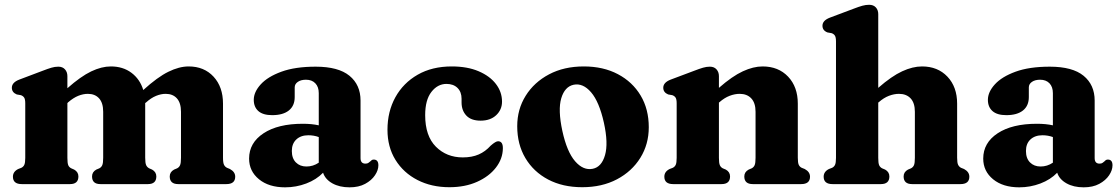

<svg xmlns="http://www.w3.org/2000/svg" viewBox="-20 -769 4674 802"><path d="M261.5 -451V-400.5Q317.5 -450 361 -470.8Q404.5 -491.5 443 -491.5Q493.5 -491.5 529 -465Q564.5 -438.5 578.5 -393Q638 -447 683.2 -469.2Q728.5 -491.5 768 -491.5Q832.5 -491.5 872 -448.8Q911.5 -406 911.5 -336V-110Q911.5 -89 915.8 -80.5Q920 -72 928.5 -68L940.5 -63Q962.5 -51 962.5 -31Q962.5 0 925.5 0H724.5Q689 0 689 -32Q689 -50.5 707 -60.5L720 -66Q728.5 -70.5 732.2 -79.2Q736 -88 736 -110V-302Q736 -339 719 -358Q702 -377 672 -377Q652.5 -377 631.8 -368.5Q611 -360 590 -341L586.5 -338.5V-336V-110Q586.5 -88 590.5 -79.2Q594.5 -70.5 603 -66L615.5 -60.5Q633 -50.5 633 -32Q633 0 598 0H399.5Q364.5 0 364.5 -32Q364.5 -50.5 382 -60.5L395 -66Q403.5 -70.5 407.2 -79.2Q411 -88 411 -110V-302Q411 -339 394 -358Q377 -377 347 -377Q327.5 -377 307 -368.8Q286.5 -360.5 265 -342L261.5 -338.5V-109.5Q261.5 -88 265 -79.2Q268.5 -70.5 277.5 -66L290 -60.5Q307.5 -50.5 307.5 -32Q307.5 0 272.5 0H71Q34 0 34 -31Q34 -52 56 -63L69 -68Q77.5 -72 81.5 -80.5Q85.5 -89 85.5 -109.5V-337Q85.5 -354.5 80.8 -361.5Q76 -368.5 67 -371.5L50 -374.5Q29.5 -383 29.5 -402.5Q29.5 -424.5 60.5 -436.5L158.5 -473.5Q180.5 -482 194.8 -486.2Q209 -490.5 223.5 -490.5Q241.5 -490.5 251.5 -479.2Q261.5 -468 261.5 -451Z M1020.5 -106.5Q1020.5 -172.5 1080.8 -212.2Q1141 -252 1245 -252Q1282.5 -252 1311.5 -245.5V-380Q1311.5 -406 1297.2 -421Q1283 -436 1258 -436Q1237 -436 1224 -427Q1211 -418 1211 -404V-363.5Q1211 -327 1186.5 -307.5Q1162 -288 1117 -288Q1078.5 -288 1059.2 -305Q1040 -322 1040 -352Q1040 -384.5 1069 -416.5Q1098 -448.5 1155.5 -469.5Q1213 -490.5 1298.5 -490.5Q1393.5 -490.5 1439.8 -452.5Q1486 -414.5 1486 -349V-108.5Q1486 -85.5 1506.5 -85.5Q1514.5 -85.5 1519 -88.8Q1523.5 -92 1527.5 -95.5Q1530 -98.5 1533.2 -100.5Q1536.5 -102.5 1541 -102.5Q1560.5 -102.5 1560.5 -78.5Q1560.5 -58 1546.2 -36.8Q1532 -15.5 1505.2 -1Q1478.5 13.5 1440 13.5Q1398 13.5 1368.2 -3.2Q1338.5 -20 1329.5 -47.5Q1301.5 -18.5 1259.2 -2.5Q1217 13.5 1171 13.5Q1103 13.5 1061.8 -20.2Q1020.5 -54 1020.5 -106.5ZM1199 -138.5Q1199 -107.5 1216 -90.5Q1233 -73.5 1260 -73.5Q1288 -73.5 1311.5 -89.5V-196.5Q1291 -204 1268 -204Q1236.5 -204 1217.8 -186.5Q1199 -169 1199 -138.5Z M2077 -344.5Q2077 -311 2052.8 -288Q2028.5 -265 1987.5 -265Q1948 -265 1928 -286.2Q1908 -307.5 1908 -341V-356.5Q1908 -385 1891 -401.8Q1874 -418.5 1845 -418.5Q1808 -418.5 1782 -385Q1756 -351.5 1756 -288Q1756 -201 1800.8 -156.2Q1845.5 -111.5 1913 -111.5Q1951.5 -111.5 1979.5 -123.8Q2007.5 -136 2029.5 -160.5Q2051 -179.5 2061 -179Q2081 -178.5 2080.5 -149Q2080 -106 2051.5 -69Q2023 -32 1972.8 -9.5Q1922.5 13 1857 13Q1782.5 13 1724 -17Q1665.5 -47 1632 -101Q1598.5 -155 1598.5 -227Q1598.5 -303 1631.5 -362.8Q1664.5 -422.5 1724.8 -457Q1785 -491.5 1867 -491.5Q1932 -491.5 1979 -471.5Q2026 -451.5 2051.5 -418.2Q2077 -385 2077 -344.5Z M2418.5 -491.5Q2500 -491.5 2561 -459.2Q2622 -427 2656 -370Q2690 -313 2690 -237.5Q2690 -166.5 2654.8 -109.8Q2619.5 -53 2557 -20Q2494.5 13 2412 13Q2330.5 13 2269.5 -19.2Q2208.5 -51.5 2174.5 -108.8Q2140.5 -166 2140.5 -242Q2140.5 -312.5 2175.8 -369Q2211 -425.5 2273.5 -458.5Q2336 -491.5 2418.5 -491.5ZM2456 -64Q2493 -71.5 2507.2 -121Q2521.5 -170.5 2502.5 -256.5Q2483 -344 2449 -383.5Q2415 -423 2376 -415Q2339 -407 2324.5 -358.8Q2310 -310.5 2329 -222Q2348 -135 2382.2 -95.5Q2416.5 -56 2456 -64Z M2983 -451V-402Q3039 -451 3083 -471.2Q3127 -491.5 3165.5 -491.5Q3231.5 -491.5 3272 -448.8Q3312.5 -406 3312.5 -336V-110Q3312.5 -89 3316.5 -80.5Q3320.5 -72 3329 -68L3341.5 -63Q3363.5 -51 3363.5 -31Q3363.5 0 3326.5 0H3124.5Q3089 0 3089 -32Q3089 -50.5 3107 -60.5L3120 -66Q3128.5 -70.5 3132.2 -79.2Q3136 -88 3136 -110V-302Q3136 -339 3118.2 -358Q3100.5 -377 3069.5 -377Q3049.5 -377 3027.8 -368.8Q3006 -360.5 2985 -342L2983 -340.5V-109.5Q2983 -88 2986.8 -79.2Q2990.5 -70.5 2999 -66L3012 -60.5Q3029.5 -50.5 3029.5 -32Q3029.5 0 2994 0H2792Q2755 0 2755 -31Q2755 -52 2777 -63L2790 -68Q2798.5 -72 2802.5 -80.5Q2806.5 -89 2806.5 -109.5V-337Q2806.5 -354.5 2801.8 -361.5Q2797 -368.5 2788 -371.5L2771 -374.5Q2750.5 -383 2750.5 -402.5Q2750.5 -424.5 2781.5 -436.5L2880 -473.5Q2902 -482 2916.5 -486.2Q2931 -490.5 2945 -490.5Q2963 -490.5 2973 -479.2Q2983 -468 2983 -451Z M3648.5 -710V-402Q3704.5 -451 3748.5 -471.2Q3792.5 -491.5 3831.5 -491.5Q3897 -491.5 3937.5 -448.8Q3978 -406 3978 -336V-110Q3978 -89 3982.2 -80.5Q3986.5 -72 3994.5 -68L4007 -63Q4029 -51 4029 -31Q4029 0 3992 0H3790Q3754.5 0 3754.5 -32Q3754.5 -50.5 3772.5 -60.5L3785.5 -66Q3794 -70.5 3797.8 -79.2Q3801.5 -88 3801.5 -110V-302Q3801.5 -339 3783.8 -358Q3766 -377 3735 -377Q3715 -377 3693.2 -368.8Q3671.5 -360.5 3650.5 -342L3648.5 -340.5V-109.5Q3648.5 -88 3652.2 -79.2Q3656 -70.5 3664.5 -66L3677.5 -60.5Q3695 -50.5 3695 -32Q3695 0 3659.5 0H3457.5Q3420.5 0 3420.5 -31Q3420.5 -52 3442.5 -63L3455.5 -68Q3464 -72 3468 -80.5Q3472 -89 3472 -109.5V-596Q3472 -613.5 3467.2 -620.5Q3462.5 -627.5 3453.5 -630.5L3436.5 -633.5Q3415.5 -641.5 3415.5 -661.5Q3415.5 -683.5 3447 -695.5L3545.5 -732.5Q3567.5 -741 3582 -745Q3596.5 -749 3610.5 -749Q3628.5 -749 3638.5 -738Q3648.5 -727 3648.5 -710Z M4087 -106.5Q4087 -172.5 4147.2 -212.2Q4207.5 -252 4311.5 -252Q4349 -252 4378 -245.5V-380Q4378 -406 4363.8 -421Q4349.5 -436 4324.5 -436Q4303.5 -436 4290.5 -427Q4277.5 -418 4277.5 -404V-363.5Q4277.5 -327 4253 -307.5Q4228.5 -288 4183.5 -288Q4145 -288 4125.8 -305Q4106.5 -322 4106.5 -352Q4106.5 -384.5 4135.5 -416.5Q4164.5 -448.5 4222 -469.5Q4279.5 -490.5 4365 -490.5Q4460 -490.5 4506.2 -452.5Q4552.5 -414.5 4552.5 -349V-108.5Q4552.5 -85.5 4573 -85.5Q4581 -85.5 4585.5 -88.8Q4590 -92 4594 -95.5Q4596.5 -98.5 4599.8 -100.5Q4603 -102.5 4607.5 -102.5Q4627 -102.5 4627 -78.5Q4627 -58 4612.8 -36.8Q4598.5 -15.5 4571.8 -1Q4545 13.5 4506.5 13.5Q4464.5 13.5 4434.8 -3.2Q4405 -20 4396 -47.5Q4368 -18.5 4325.8 -2.5Q4283.5 13.5 4237.5 13.5Q4169.5 13.5 4128.2 -20.2Q4087 -54 4087 -106.5ZM4265.5 -138.5Q4265.5 -107.5 4282.5 -90.5Q4299.5 -73.5 4326.5 -73.5Q4354.5 -73.5 4378 -89.5V-196.5Q4357.5 -204 4334.5 -204Q4303 -204 4284.2 -186.5Q4265.5 -169 4265.5 -138.5Z"/></svg>

Font: Fraunces 9pt S050
Style: Bold
Weight: 700
Version: Version 1.000; ttfautohint (v1.8.3)